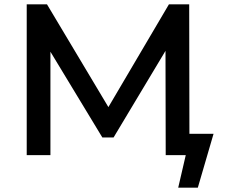

<svg xmlns="http://www.w3.org/2000/svg" viewBox="-20 -720 1044 891"><path d="M971 -99H859L858 -700H764L483 -223L198 -700H104V0H214V-480L455 -82H507L748 -484L749 0H842L807 151H898Z"/></svg>

Font: Montserrat-Alt1 SemBd
Style: Regular
Weight: 600
Designer: Differentunic
Foundry: Differentunic
Version: Version 7.222